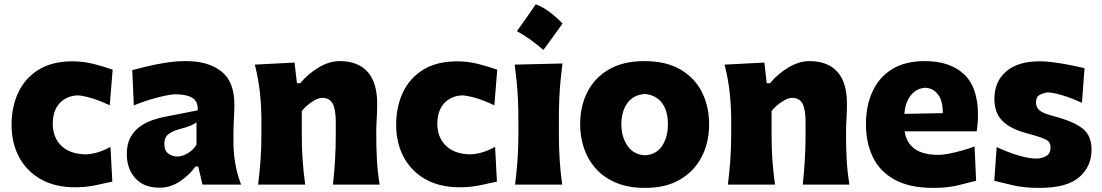

<svg xmlns="http://www.w3.org/2000/svg" viewBox="-20 -873 5210 908"><path d="M335.9 12.7Q240.2 12.7 173.1 -25.4Q106 -63.5 70.3 -130.1Q34.7 -196.8 34.7 -282.7Q34.7 -369.1 67.1 -437Q99.6 -504.9 163.6 -543.9Q227.5 -583 323.2 -583Q376.5 -583 426.8 -569.6Q477.1 -556.2 512.7 -543.5L499 -375Q445.3 -400.4 405.5 -411.1Q365.7 -421.9 345.7 -421.9Q293.9 -419.4 261.7 -384.5Q229.5 -349.6 229.5 -288.1Q229.5 -222.7 270.5 -183.3Q311.5 -144 385.3 -143.1Q408.2 -143.1 440.2 -152.1Q472.2 -161.1 502.4 -178.7L511.2 -14.2Q478 -6.3 431.2 3.2Q384.3 12.7 335.9 12.7Z M734.9 14.6Q682.6 14.6 648.2 -6.8Q613.8 -28.3 596.7 -64.2Q579.6 -100.1 579.6 -143.1Q579.6 -191.9 597.4 -223.9Q615.2 -255.9 643.1 -275.4Q670.9 -294.9 700.9 -304.9Q731 -314.9 754.9 -319.8L915 -351.1Q917 -394.5 888.7 -410.9Q860.4 -427.2 806.6 -427.2Q793 -427.2 760.5 -420.4Q728 -413.6 688.2 -401.6Q648.4 -389.6 612.8 -374.5L605.5 -541.5Q633.3 -548.8 674.6 -558.8Q715.8 -568.8 763.9 -576.4Q812 -584 859.9 -584Q964.8 -584 1026.6 -535.6Q1088.4 -487.3 1088.4 -378.4Q1088.4 -350.6 1086.2 -310.8Q1084 -271 1084 -240.2V-198.7Q1084 -154.8 1091.8 -105Q1099.6 -55.2 1120.1 0H937.5L917.5 -85.4H904.3Q877.4 -46.9 832 -16.1Q786.6 14.6 734.9 14.6ZM819.8 -132.8Q840.8 -132.8 866.7 -147.5Q892.6 -162.1 909.2 -189V-294.4Q899.9 -287.1 883.8 -279.8Q867.7 -272.5 827.1 -261.7Q800.3 -254.9 778.8 -240Q757.3 -225.1 757.3 -192.9Q757.3 -160.6 775.9 -146.7Q794.4 -132.8 819.8 -132.8Z M1200.7 0Q1208 -60.1 1212.2 -116.9Q1216.3 -173.8 1216.3 -244.6V-300.8Q1216.3 -366.2 1209.5 -432.4Q1202.6 -498.5 1185.1 -567.4L1373 -577.1L1384.3 -479.5H1399.9Q1435.1 -522.5 1485.6 -553.2Q1536.1 -584 1586.9 -584Q1672.4 -584 1718 -533.7Q1763.7 -483.4 1763.7 -382.3Q1763.7 -345.2 1761.5 -310.1Q1759.3 -274.9 1759.3 -244.6Q1759.3 -173.8 1762.5 -116.9Q1765.6 -60.1 1775.4 0H1554.7Q1561 -60.1 1564.5 -115.7Q1567.9 -171.4 1567.9 -233.9V-297.9Q1567.9 -354.5 1553.7 -382.3Q1539.6 -410.2 1502.9 -410.2Q1483.9 -410.2 1455.1 -391.1Q1426.3 -372.1 1407.2 -347.7V-233.9Q1407.2 -171.4 1411.1 -115.7Q1415 -60.1 1423.3 0Z M2154.8 12.7Q2059.1 12.7 1991.9 -25.4Q1924.8 -63.5 1889.2 -130.1Q1853.5 -196.8 1853.5 -282.7Q1853.5 -369.1 1886 -437Q1918.5 -504.9 1982.4 -543.9Q2046.4 -583 2142.1 -583Q2195.3 -583 2245.6 -569.6Q2295.9 -556.2 2331.5 -543.5L2317.9 -375Q2264.2 -400.4 2224.4 -411.1Q2184.6 -421.9 2164.6 -421.9Q2112.8 -419.4 2080.6 -384.5Q2048.3 -349.6 2048.3 -288.1Q2048.3 -222.7 2089.4 -183.3Q2130.4 -144 2204.1 -143.1Q2227.1 -143.1 2259 -152.1Q2291 -161.1 2321.3 -178.7L2330.1 -14.2Q2296.9 -6.3 2250 3.2Q2203.1 12.7 2154.8 12.7Z M2513.7 -852.6Q2549.2 -839.2 2580.9 -815Q2612.5 -790.8 2640.5 -761.8Q2618.5 -731.2 2595.9 -699.8Q2573.3 -668.4 2549.7 -636.7Q2522.3 -660.8 2491.2 -683.4Q2460 -706 2424.6 -725.8Q2448.2 -758.1 2470.2 -789.7Q2492.2 -821.4 2513.7 -852.6ZM2416 0Q2423.3 -60.1 2427.5 -116.9Q2431.6 -173.8 2431.6 -244.6V-300.8Q2431.6 -358.9 2429.4 -403.8Q2427.2 -448.7 2423.3 -488Q2419.4 -527.3 2414.1 -567.4L2640.1 -572.8Q2634.8 -532.2 2630.9 -492.2Q2627 -452.1 2625 -406Q2623 -359.9 2623 -300.8V-244.6Q2623 -173.8 2626.7 -116.9Q2630.4 -60.1 2638.7 0Z M3031.2 15.6Q2951.7 15.6 2893.6 -8.8Q2835.4 -33.2 2797.9 -75.4Q2760.3 -117.7 2741.9 -171.9Q2723.6 -226.1 2723.6 -285.2Q2723.6 -370.1 2757.8 -437.7Q2792 -505.4 2859.6 -544.7Q2927.2 -584 3027.3 -584Q3130.4 -584 3198.2 -544.2Q3266.1 -504.4 3299.8 -436.8Q3333.5 -369.1 3333.5 -285.2Q3333.5 -199.2 3298.3 -131.1Q3263.2 -63 3195.8 -23.7Q3128.4 15.6 3031.2 15.6ZM3030.3 -138.7Q3084 -141.6 3111.3 -183.1Q3138.7 -224.6 3138.7 -285.2Q3138.7 -348.1 3110.8 -385.7Q3083 -423.3 3030.3 -428.7Q2975.6 -424.8 2947 -385.5Q2918.5 -346.2 2918.5 -285.2Q2918.5 -226.6 2947 -184.1Q2975.6 -141.6 3030.3 -138.7Z M3422.4 0Q3429.7 -60.1 3433.8 -116.9Q3438 -173.8 3438 -244.6V-300.8Q3438 -366.2 3431.2 -432.4Q3424.3 -498.5 3406.7 -567.4L3594.7 -577.1L3606 -479.5H3621.6Q3656.7 -522.5 3707.3 -553.2Q3757.8 -584 3808.6 -584Q3894 -584 3939.7 -533.7Q3985.4 -483.4 3985.4 -382.3Q3985.4 -345.2 3983.2 -310.1Q3981 -274.9 3981 -244.6Q3981 -173.8 3984.1 -116.9Q3987.3 -60.1 3997.1 0H3776.4Q3782.7 -60.1 3786.1 -115.7Q3789.6 -171.4 3789.6 -233.9V-297.9Q3789.6 -354.5 3775.4 -382.3Q3761.2 -410.2 3724.6 -410.2Q3705.6 -410.2 3676.8 -391.1Q3647.9 -372.1 3628.9 -347.7V-233.9Q3628.9 -171.4 3632.8 -115.7Q3636.7 -60.1 3645 0Z M4394.5 15.6Q4282.2 15.6 4211.7 -22.9Q4141.1 -61.5 4108.2 -129.4Q4075.2 -197.3 4075.2 -285.2Q4075.2 -372.6 4106 -439.9Q4136.7 -507.3 4198.5 -545.7Q4260.3 -584 4353.5 -584Q4472.7 -584 4538.8 -522Q4605 -460 4605 -330.1Q4605 -306.2 4603.3 -288.1Q4601.6 -270 4599.1 -252H4258.3Q4265.6 -198.7 4304.7 -169.7Q4343.8 -140.6 4418.9 -140.6Q4438.5 -140.6 4467.5 -146.2Q4496.6 -151.9 4528.8 -160.9Q4561 -169.9 4588.9 -180.2L4596.2 -18.1Q4560.5 -8.8 4510.7 3.4Q4460.9 15.6 4394.5 15.6ZM4438.5 -337.9Q4439.5 -394.5 4416.7 -425.3Q4394 -456.1 4355.5 -458Q4315.4 -455.6 4288.6 -423.6Q4261.7 -391.6 4256.8 -334.5Z M4895.5 15.6Q4823.2 15.6 4770.3 3.2Q4717.3 -9.3 4682.1 -18.1L4693.4 -177.7Q4739.7 -155.3 4792 -139.2Q4844.2 -123 4882.8 -123Q4909.2 -124.5 4928.7 -135.7Q4948.2 -147 4948.2 -177.2Q4948.2 -202.1 4924.1 -213.9Q4899.9 -225.6 4837.4 -242.2Q4758.3 -263.2 4720.5 -301.3Q4682.6 -339.4 4682.6 -405.3Q4682.6 -486.8 4738 -534.9Q4793.5 -583 4895.5 -583Q4931.2 -583 4971.7 -577.1Q5012.2 -571.3 5048.8 -563.7Q5085.4 -556.2 5108.9 -550.8L5096.7 -386.7Q5043.9 -411.1 5000 -423.6Q4956.1 -436 4935.1 -436Q4917 -434.6 4898.2 -425Q4879.4 -415.5 4879.4 -388.2Q4879.4 -364.3 4897.2 -350.1Q4915 -335.9 4964.8 -323.2Q5059.6 -297.9 5100.8 -264.4Q5142.1 -231 5142.1 -165.5Q5142.1 -85.9 5084 -35.2Q5025.9 15.6 4895.5 15.6Z"/></svg>

Font: Pinar-DS2-FD ExtraBold
Style: Regular
Weight: 800
Designer: Amin Abedi
Version: Version 3.000